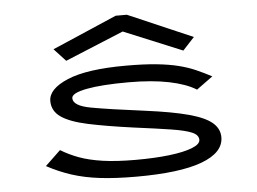

<svg xmlns="http://www.w3.org/2000/svg" viewBox="-50 -749 1100 823"><g transform="rotate(-5 500.0 -337.5)"><path d="M504 10Q415 10 348.5 2Q282 -6 228 -23.5Q174 -41 122 -69L188 -132Q224 -110 266 -94.5Q308 -79 366.5 -70.5Q425 -62 508 -62Q591 -62 653.5 -69.5Q716 -77 751.5 -91Q787 -105 787 -124Q787 -145 759 -157Q731 -169 670.5 -178.5Q610 -188 510 -201Q394 -217 317 -233.5Q240 -250 202.5 -276Q165 -302 165 -345Q165 -397 249 -432.5Q333 -468 502 -468Q578 -468 632 -462.5Q686 -457 726 -447Q766 -437 799 -422.5Q832 -408 866 -390L796 -339Q753 -366 680 -381Q607 -396 506 -396Q390 -396 325 -383.5Q260 -371 260 -349Q260 -316 336 -302Q412 -288 568 -268Q682 -253 751 -234.5Q820 -216 851 -190Q882 -164 882 -127Q882 -61 787.5 -25.5Q693 10 504 10ZM248 -511 198 -565 476 -685H524L802 -565L752 -511L500 -615Z"/></g></svg>

Font: Inconsolata UltraExpanded Thin
Style: Regular
Weight: 100
Width: 9
Monospace: yes
Designer: Raph Levien, Cyreal, Brenton Simpson
Foundry: Raph Levien, Cyreal, Google
Version: Version 3.100; ttfautohint (v1.8.4.7-5d5b)